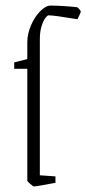

<svg xmlns="http://www.w3.org/2000/svg" viewBox="-20 -659 310 689"><path d="M78 -11V-412H31V-435L78 -447V-507Q78 -537 91 -567.5Q104 -598 124 -618.5Q144 -639 162 -639Q180 -639 211.5 -637Q243 -635 257 -633Q260 -631 265 -625.5Q270 -620 270 -617Q270 -614 258 -590Q174 -604 154 -604Q150 -604 142.5 -594Q135 -584 129 -564.5Q123 -545 123 -518V-30L179 -26V-3Q111 10 102 10Q99 10 88.5 1Q78 -8 78 -11Z"/></svg>

Font: Grenze ExtraLight
Style: Regular
Weight: 275
Designer: Renata Polastri
Foundry: Omnibus-Type
Version: Version 1.002; ttfautohint (v1.8)